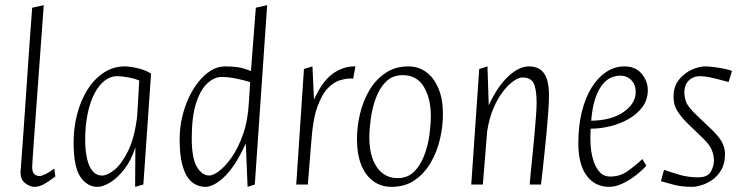

<svg xmlns="http://www.w3.org/2000/svg" viewBox="-20 -717 2893 746"><path d="M114 9Q96 9 77 -6Q58 -21 60 -52Q66 -129 71.5 -209Q77 -289 82.5 -369.5Q88 -450 93.5 -530Q99 -610 105 -687L150 -697Q139 -548 131.5 -443.5Q124 -339 119 -270.5Q114 -202 111 -162Q108 -122 107 -102.5Q106 -83 105.5 -77Q105 -71 105 -69Q105 -47 114 -40Q123 -33 133 -33Q142 -33 158 -41Q174 -49 191 -62L195 -31Q167 -10 149 -0.5Q131 9 114 9Z M359 9Q319 9 292.5 -29.5Q266 -68 266 -164Q266 -220 279.5 -272.5Q293 -325 319 -367Q345 -409 382 -434Q419 -459 465 -459Q485 -459 515 -452Q545 -445 567 -431L537 0L505 9L506 -145Q490 -94 463 -59.5Q436 -25 408 -8Q380 9 359 9ZM377 -35Q397 -35 425 -57.5Q453 -80 478 -131Q503 -182 513 -266L521 -404Q506 -411 480.5 -416Q455 -421 434 -421Q409 -421 386.5 -403.5Q364 -386 347 -353.5Q330 -321 320.5 -275Q311 -229 311 -173Q311 -133 318 -101.5Q325 -70 339.5 -52.5Q354 -35 377 -35Z M778 9Q762 9 744.5 2Q727 -5 712 -24Q697 -43 687.5 -80Q678 -117 678 -177Q678 -220 687.5 -261Q697 -302 713.5 -337.5Q730 -373 752.5 -400.5Q775 -428 800.5 -443.5Q826 -459 854 -459Q881 -459 903 -456Q925 -453 955 -441L974 -687L1018 -697L970 0L942 9L935 -160Q897 -75 854.5 -33Q812 9 778 9ZM793 -35Q808 -35 831.5 -52.5Q855 -70 880 -105.5Q905 -141 924 -194Q943 -247 947 -319L952 -398Q930 -405 898.5 -411.5Q867 -418 841 -418Q813 -418 786 -393.5Q759 -369 742 -316.5Q725 -264 725 -180Q725 -102 745 -68.5Q765 -35 793 -35Z M1131 0 1161 -449 1194 -459 1200 -330Q1232 -401 1272 -430Q1312 -459 1356 -459Q1358 -459 1359 -459Q1360 -459 1361 -459L1352 -411Q1349 -412 1346 -412Q1343 -412 1339 -412Q1324 -412 1301.5 -405.5Q1279 -399 1255.5 -376Q1232 -353 1214 -304.5Q1196 -256 1190 -172L1176 0Z M1501 9Q1461 9 1430.5 -13Q1400 -35 1383.5 -76.5Q1367 -118 1367 -176Q1367 -224 1378.5 -273.5Q1390 -323 1414.5 -365Q1439 -407 1477 -433Q1515 -459 1567 -459Q1606 -459 1636 -437Q1666 -415 1683.5 -373.5Q1701 -332 1701 -274Q1701 -226 1689.5 -176.5Q1678 -127 1653.5 -85Q1629 -43 1591.5 -17Q1554 9 1501 9ZM1525 -25Q1564 -25 1589 -50Q1614 -75 1628.5 -113.5Q1643 -152 1648.5 -193Q1654 -234 1654 -266Q1654 -334 1627 -379.5Q1600 -425 1544 -425Q1505 -425 1479.5 -399.5Q1454 -374 1440 -335Q1426 -296 1420.5 -255Q1415 -214 1415 -184Q1415 -111 1444 -68Q1473 -25 1525 -25Z M1811 0 1842 -449 1874 -459 1879 -308Q1914 -383 1955.5 -421Q1997 -459 2035 -459Q2076 -459 2094.5 -431Q2113 -403 2113 -347Q2113 -323 2110.5 -286Q2108 -249 2104 -206Q2100 -163 2095.5 -121.5Q2091 -80 2087.5 -47.5Q2084 -15 2082 0H2038Q2039 -14 2042 -45Q2045 -76 2049 -114.5Q2053 -153 2056.5 -192.5Q2060 -232 2062.5 -265Q2065 -298 2065 -316Q2065 -371 2053.5 -393.5Q2042 -416 2010 -416Q1996 -416 1976.5 -403Q1957 -390 1936 -363.5Q1915 -337 1898 -298Q1881 -259 1873 -208L1856 0Z M2347 9Q2292 9 2259.5 -34.5Q2227 -78 2227 -161Q2227 -227 2240.5 -282Q2254 -337 2278.5 -376.5Q2303 -416 2335.5 -437.5Q2368 -459 2405 -459Q2450 -459 2473.5 -430Q2497 -401 2497 -367Q2497 -330 2476.5 -302Q2456 -274 2423 -255Q2390 -236 2351 -226.5Q2312 -217 2275 -217Q2273 -190 2274.5 -158Q2276 -126 2284.5 -97Q2293 -68 2309 -49.5Q2325 -31 2351 -31Q2389 -31 2418.5 -52Q2448 -73 2476 -99L2491 -73Q2474 -54 2449.5 -35Q2425 -16 2398 -3.5Q2371 9 2347 9ZM2277 -248Q2356 -249 2403 -282Q2450 -315 2450 -359Q2450 -388 2433 -405.5Q2416 -423 2390 -423Q2375 -423 2358 -417Q2341 -411 2324.5 -393Q2308 -375 2295 -340.5Q2282 -306 2277 -248Z M2671 9Q2629 9 2598.5 1Q2568 -7 2548 -13L2560 -57Q2589 -47 2621.5 -37.5Q2654 -28 2693 -28Q2729 -28 2741.5 -49.5Q2754 -71 2754 -94Q2754 -114 2745 -135.5Q2736 -157 2707 -184L2648 -241Q2623 -267 2610 -288.5Q2597 -310 2597 -341Q2597 -382 2618.5 -408Q2640 -434 2668.5 -446.5Q2697 -459 2719 -459Q2735 -459 2757 -456Q2779 -453 2798 -449Q2817 -445 2824 -441L2811 -398Q2800 -401 2780 -406.5Q2760 -412 2738.5 -416.5Q2717 -421 2700 -421Q2673 -421 2656 -404Q2639 -387 2639 -358Q2639 -342 2645 -323Q2651 -304 2684 -272L2749 -210Q2778 -181 2787.5 -160Q2797 -139 2797 -119Q2797 -81 2782 -56Q2767 -31 2746 -17Q2725 -3 2704 3Q2683 9 2671 9Z"/></svg>

Font: Ancizar Sans Thin
Style: Italic
Weight: 100
Italic angle: -4°
Designer: Cesar Puertas, Viviana Monsalve, Julian Moncada, Julian Prieto, Jose Castro, Mariel Hernandez, Felipe Aragon, Sara Alarc
Version: Version 8.100